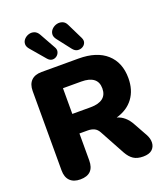

<svg xmlns="http://www.w3.org/2000/svg" viewBox="-170 -1074 1045 1200"><g transform="rotate(-20 353.0 -474.0)"><path d="M248 -393H370Q423 -393 451 -414.5Q479 -436 479 -479Q479 -522 451 -543Q423 -564 370 -564H248ZM384 -777 315 -866Q299 -886 301 -904.5Q303 -923 317 -936.5Q331 -950 349.5 -954.5Q368 -959 386 -952.5Q404 -946 414 -925L466 -819Q475 -800 469 -785Q463 -770 448 -762Q433 -754 415.5 -756.5Q398 -759 384 -777ZM217 -772 136 -867Q119 -886 119.5 -904Q120 -922 132.5 -935.5Q145 -949 163 -954.5Q181 -960 199 -954Q217 -948 229 -927L287 -823Q298 -805 293.5 -789Q289 -773 276 -763.5Q263 -754 247 -755Q231 -756 217 -772ZM156 9Q112 9 88 -15Q64 -39 64 -84V-612Q64 -657 88 -681Q112 -705 157 -705H403Q523 -705 588.5 -646.5Q654 -588 654 -484Q654 -405 614.5 -351.5Q575 -298 501 -277Q557 -261 590 -200L640 -110Q656 -81 654.5 -53.5Q653 -26 633.5 -8.5Q614 9 574 9Q535 9 510.5 -7Q486 -23 467 -57L376 -224Q364 -246 345.5 -254.5Q327 -263 303 -263H248V-84Q248 9 156 9Z"/></g></svg>

Font: Chiron GoRound TC H
Style: Regular
Weight: 900
Designer: Ryoko NISHIZUKA 西塚涼子 (kana, bopomofo & ideographs); Paul D. Hunt (Latin, Greek & Cyrillic); Sandoll Communications 산돌커뮤니
Foundry: Adobe
Version: Version 1.000;hotconv 1.1.1;makeotfexe 2.6.0